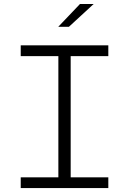

<svg xmlns="http://www.w3.org/2000/svg" viewBox="-20 -962 660 982"><path d="M86 0H534V-55H341.5V-675H534V-730H86V-675H278.5V-55H86ZM278 -825 389 -941.5H459L332.5 -825Z"/></svg>

Font: Monaspace Neon ExtraLight
Style: Regular
Weight: 200
Designer: Riley Cran & the Lettermatic Team
Foundry: Lettermatic
Version: Version 1.200 (Monaspace Neon)